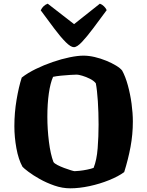

<svg xmlns="http://www.w3.org/2000/svg" viewBox="-20 -1022 799 1042"><path d="M361 0Q318 0 275 -15Q232 -30 195.5 -50.5Q159 -71 134 -90Q109 -109 102 -117Q80 -157 69 -217.5Q58 -278 58 -337Q58 -410 70 -481Q82 -552 98 -601Q130 -626 174 -647.5Q218 -669 266 -685.5Q314 -702 358 -711Q402 -720 433 -720Q462 -720 494 -712.5Q526 -705 556.5 -692.5Q587 -680 610 -666Q633 -652 643 -639Q661 -606 674 -558.5Q687 -511 694 -459.5Q701 -408 701 -362Q701 -293 688.5 -225.5Q676 -158 654 -88Q623 -65 572.5 -44.5Q522 -24 466 -12Q410 0 361 0ZM385 -93Q392 -93 411.5 -95Q431 -97 453 -101.5Q475 -106 488 -111Q505 -153 510 -217.5Q515 -282 515 -346Q515 -412 511 -473Q507 -534 500 -570Q489 -584 468 -594.5Q447 -605 426.5 -611Q406 -617 397 -617Q386 -617 362 -615.5Q338 -614 312 -611.5Q286 -609 268 -605Q253 -571 245 -515Q237 -459 237 -388Q237 -321 245.5 -253Q254 -185 270 -143Q275 -135 291.5 -126.5Q308 -118 328 -110.5Q348 -103 364.5 -98Q381 -93 385 -93ZM381 -766Q364 -766 336.5 -793.5Q309 -821 274.5 -867Q240 -913 201 -966Q214 -993 239 -1002L382 -891L522 -1002Q534 -998 544.5 -987.5Q555 -977 559 -967Q520 -914 485.5 -868Q451 -822 424.5 -794Q398 -766 381 -766Z"/></svg>

Font: Texturina Black
Style: Regular
Weight: 900
Designer: Guillermo Torres Carreño
Foundry: Omnibus-Type
Version: Version 1.002; ttfautohint (v1.8.3)